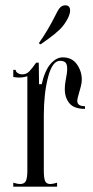

<svg xmlns="http://www.w3.org/2000/svg" viewBox="-20 -703 350 723"><path d="M279 -358Q271 -332 271 -323Q271 -303 300 -303V-293Q259 -293 241.5 -314Q224 -335 224 -368Q224 -384 227 -399Q233 -428 233 -444Q233 -461 226.5 -467.5Q220 -474 206 -474Q177 -474 161 -412.5Q145 -351 145 -269V-60Q145 -34 149.5 -22Q154 -10 170 -10Q178 -10 195 -15V0H30V-15Q47 -10 55 -10Q73 -10 78 -22.5Q83 -35 83 -60V-416Q68 -411 51 -411Q44 -411 30 -413V-440H39Q39 -433 46.5 -428Q54 -423 64 -423Q79 -423 90 -434Q101 -445 116 -467H126L127 -386H137Q149 -438 170.5 -462.5Q192 -487 216 -487Q251 -487 269.5 -461Q288 -435 288 -403Q288 -391 284 -376Q280 -361 279 -358ZM188 -644Q190 -647 195.5 -658.5Q201 -670 208.5 -676.5Q216 -683 226 -683Q244 -683 244 -663Q244 -653 237 -637Q223 -609 204 -591Q185 -573 163 -557.5Q141 -542 133 -536L126 -540Q160 -588 188 -644Z"/></svg>

Font: Viaoda Libre
Style: Regular
Weight: 400
Designer: Gydient
Version: Version 2.000